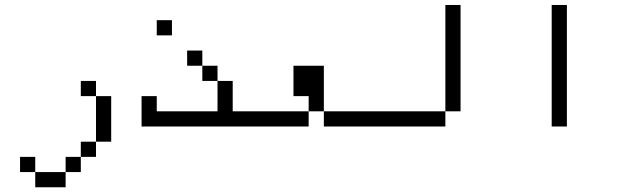

<svg xmlns="http://www.w3.org/2000/svg" viewBox="-20 -708 2540 790"><path d="M375 -312.5H312.5V-375H375ZM62.5 -62.5H125V0H62.5ZM125 0H250V62.5H125ZM250 -62.5H312.5V0H250ZM312.5 -125H375V-62.5H312.5ZM375 -312.5H437.5V-125H375Z M687.5 -562.5H625V-625H687.5ZM562.5 -312.5H625V-250H875V-375H937.5V-250H1000V-187.5H562.5ZM750 -500H812.5V-437.5H750ZM812.5 -437.5H875V-375H812.5Z M1312.5 -250H1250V-312.5H1187.5V-437.5H1312.5ZM1000 -250H1250V-187.5H1000ZM1312.5 -250H1500V-187.5H1312.5Z M1875 -250H1812.5V-687.5H1875ZM1500 -250H1812.5V-187.5H1500Z M2312.5 -187.5H2250V-687.5H2312.5Z"/></svg>

Font: 寒蝉点阵体 16px
Style: Regular
Weight: 400
Designer: Designed by Warren2060
Foundry: ChillType
Version: Version 1.000